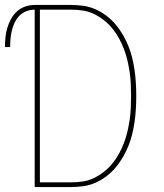

<svg xmlns="http://www.w3.org/2000/svg" viewBox="-41 -755 661 775"><path d="M99 0V-716Q82 -716 66 -710Q50 -704 38 -692Q26 -680 18.5 -664.5Q11 -649 7 -632.5Q3 -616 1.5 -599Q0 -582 0 -565H-21Q-21 -585 -19 -604.5Q-17 -624 -11.5 -642.5Q-6 -661 3.5 -678.5Q13 -696 27.5 -709Q42 -722 60.5 -728.5Q79 -735 99 -735H245Q271 -735 296 -731.5Q321 -728 344.5 -717.5Q368 -707 388.5 -691.5Q409 -676 425.5 -656.5Q442 -637 455 -614.5Q468 -592 477.5 -568.5Q487 -545 493 -520Q499 -495 502.5 -469.5Q506 -444 507.5 -418.5Q509 -393 509 -368Q509 -342 507.5 -316.5Q506 -291 502.5 -265.5Q499 -240 493 -215Q487 -190 477.5 -166.5Q468 -143 455 -120.5Q442 -98 425.5 -78.5Q409 -59 388.5 -43.5Q368 -28 344.5 -17.5Q321 -7 296 -3.5Q271 0 245 0ZM120 -19H245Q269 -19 293 -22.5Q317 -26 338.5 -36.5Q360 -47 379 -62Q398 -77 413 -95.5Q428 -114 439.5 -135Q451 -156 459.5 -178.5Q468 -201 473.5 -224.5Q479 -248 482.5 -272Q486 -296 487 -320Q488 -344 488 -368Q488 -391 487 -415Q486 -439 482.5 -463Q479 -487 473.5 -510.5Q468 -534 459.5 -556.5Q451 -579 439.5 -600Q428 -621 413 -639.5Q398 -658 379 -673Q360 -688 338.5 -698.5Q317 -709 293 -712.5Q269 -716 245 -716H120Z"/></svg>

Font: Iosevka SS04 Thin Extended
Style: Regular
Weight: 100
Width: 7
Monospace: yes
Designer: Belleve Invis
Foundry: Belleve Invis
Version: Version 19.0.0; ttfautohint (v1.8.4)